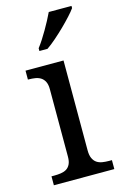

<svg xmlns="http://www.w3.org/2000/svg" viewBox="-118 -819 556 872"><g transform="rotate(-15 160.0 -383.0)"><path d="M36.1 -42Q52.7 -42 67.6 -44.2Q82.5 -46.4 93.8 -53.2Q105 -60.1 111.6 -73.5Q118.2 -86.9 118.2 -108.9V-425.8Q118.2 -447.8 111.6 -461.2Q105 -474.6 93.8 -481.9Q82.5 -489.3 67.6 -491.7Q52.7 -494.1 36.1 -494.1H33.2V-536.1H211.9V-113.8Q211.9 -90.3 218.5 -76.2Q225.1 -62 236.1 -54.4Q247.1 -46.9 262.2 -44.4Q277.3 -42 293.9 -42H307.1V0H22.9V-42ZM117.2 -619.1Q128.4 -633.3 140.4 -651.9Q152.3 -670.4 163.8 -690.2Q175.3 -710 185.8 -729.7Q196.3 -749.5 204.1 -766.1H311V-755.9Q301.8 -742.7 283.7 -722.9Q265.6 -703.1 243.7 -681.6Q221.7 -660.2 198.5 -639.9Q175.3 -619.6 155.3 -606H117.2Z"/></g></svg>

Font: Droid-TTFautohint Serif
Style: Regular
Weight: 400
Foundry: Ascender Corporation
Version: Version 1.00; ttfautohint (v1.00rc1.4-1a1c-dirty) -l 8 -r 50